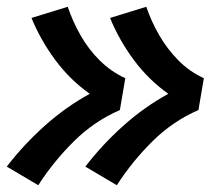

<svg xmlns="http://www.w3.org/2000/svg" viewBox="-39 -618 635 567"><path d="M306 -71Q351 -141 411 -200.5Q471 -260 547 -293L563 -387Q520 -407 487.5 -440Q455 -473 431.5 -513.5Q408 -554 393 -598L286 -565Q313 -499 356.5 -440.5Q400 -382 458 -341Q387 -302 325 -246.5Q263 -191 213 -126ZM74 -71Q119 -141 179 -200.5Q239 -260 315 -293L331 -387Q288 -407 255 -440Q222 -473 199 -513.5Q176 -554 161 -598L54 -565Q81 -499 124.5 -440.5Q168 -382 226 -341Q155 -302 93 -246.5Q31 -191 -19 -126Z"/></svg>

Font: Iosevka Sparkle Heavy Oblique
Style: Regular
Weight: 900
Italic angle: -9°
Designer: Belleve Invis
Foundry: Belleve Invis
Version: Version 4.5.0; ttfautohint (v1.8.3)